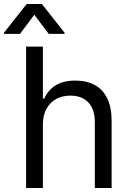

<svg xmlns="http://www.w3.org/2000/svg" viewBox="-63 -940 645 960"><path d="M151.4 0H67.4V-707H151.4V-447.3H158.2Q177.7 -490.2 215.8 -513.7Q253.9 -537.1 314.5 -537.1Q370.1 -537.1 410.6 -515.1Q451.2 -493.2 473.1 -448.2Q495.1 -403.3 495.1 -336.9V0H411.1V-331.1Q411.1 -372.1 396.5 -401.9Q381.8 -431.6 354.5 -446.8Q327.1 -461.9 289.1 -461.9Q249 -461.9 218.3 -445.3Q187.5 -428.7 169.4 -396Q151.4 -363.3 151.4 -318.4ZM108.4 -866.2 37.1 -770.5H-43V-776.4L70.3 -919.9H146.5L259.8 -776.4V-770.5H180.7Z"/></svg>

Font: Pretendard GOV Variable
Style: Regular
Weight: 400
Designer: Base glyphs from Inter by Rasmus Andersson; Hangul glyphs from Noto Sans CJK(Source Han Sans) by Jang Soo-young and Kang
Foundry: Kil Hyung-jin
Version: Version 1.307;Glyphs 3.2 (3192)